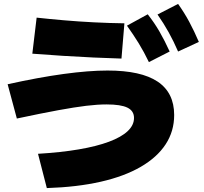

<svg xmlns="http://www.w3.org/2000/svg" viewBox="-20 -875 1040 980"><path d="M174 -90Q291 -97 382 -112.5Q473 -128 536 -151.5Q599 -175 631.5 -205.5Q664 -236 664 -273Q664 -309 630.5 -325.5Q597 -342 524 -342Q478 -342 420 -335Q362 -328 277.5 -312.5Q193 -297 66 -270L19 -445Q177 -480 305 -497.5Q433 -515 529 -515Q700 -515 784.5 -458.5Q869 -402 869 -288Q869 -205 825.5 -138.5Q782 -72 698.5 -23.5Q615 25 494.5 52.5Q374 80 219 85ZM600 -576Q532 -578 456 -581.5Q380 -585 301 -590Q222 -595 145 -601L167 -785Q231 -778 306 -771.5Q381 -765 460 -761Q539 -757 615 -756ZM740 -558Q715 -610 688 -654Q661 -698 628 -744L734 -802Q768 -759 794.5 -713Q821 -667 846 -612ZM889 -612Q866 -665 841 -710Q816 -755 784 -801L889 -855Q921 -810 946 -763.5Q971 -717 995 -661Z"/></svg>

Font: M PLUS 1 Thin Black
Style: Regular
Weight: 900
Version: Version 1.001